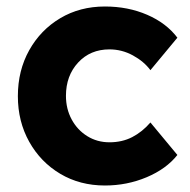

<svg xmlns="http://www.w3.org/2000/svg" viewBox="-20 -561 584 591"><path d="M303 10Q226 10 165.5 -26Q105 -62 70 -124.5Q35 -187 35 -265Q35 -344 70 -406.5Q105 -469 165.5 -505Q226 -541 303 -541Q374 -541 433 -515.5Q492 -490 526 -445L443 -345Q423 -372 389 -390.5Q355 -409 317 -409Q258 -409 220.5 -368.5Q183 -328 183 -266Q183 -226 200.5 -193.5Q218 -161 248.5 -142Q279 -123 317 -123Q356 -123 387 -139Q418 -155 443 -184L526 -84Q492 -41 431.5 -15.5Q371 10 303 10Z"/></svg>

Font: Readex Pro bold
Style: Bold
Weight: 700
Designer: Bonnie Shaver-Troup, Thomas Jockin
Foundry: Lexend
Version: Version 1.200; ttfautohint (v1.8.3)